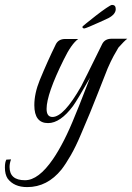

<svg xmlns="http://www.w3.org/2000/svg" viewBox="-91 -502 539 783"><path d="M20 261Q-34 261 -60 226Q-71 209 -71 181Q-71 159 -65 149L-46 148Q-52 164 -52 179Q-52 233 11 233Q66 233 125 147Q147 115 170 70Q193 25 216 -33Q232 -71 246.5 -109Q261 -147 276 -185Q250 -139 232.5 -110Q215 -81 207 -70Q155 0 105 0Q49 0 49 -73Q49 -121 71 -175Q103 -253 137 -322Q148 -343 175 -343H228Q200 -323 169 -259Q99 -118 99 -58Q99 -25 123 -25Q169 -25 240 -150Q245 -160 267 -203.5Q289 -247 326 -323Q337 -344 364 -344H428Q415 -334 392 -308Q384 -295 372.5 -274Q361 -253 348 -223Q332 -184 306 -116.5Q280 -49 239 46Q218 96 197.5 131.5Q177 167 160 189Q102 261 20 261ZM253 -386Q245 -386 245 -393Q245 -394 261.5 -407.5Q278 -421 300.5 -438.5Q323 -456 342 -469Q361 -482 366 -482Q381 -482 381 -465Q381 -444 351 -428Q336 -421 314 -411Q292 -401 274 -393.5Q256 -386 253 -386Z"/></svg>

Font: Carattere
Style: Regular
Weight: 400
Designer: Robert E. Leuschke
Foundry: Robert E. Leuschke
Version: Version 1.010; ttfautohint (v1.8.3)